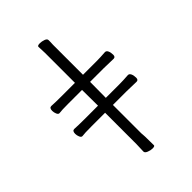

<svg xmlns="http://www.w3.org/2000/svg" viewBox="-256 -890 1112 1112"><g transform="rotate(-45 300.0 -333.5)"><path d="M76 -476Q106 -474 158 -474H268V-719Q266 -751 266 -771Q266 -780 286 -780Q302 -780 318.5 -774Q335 -768 335 -757V-741Q334 -731 334 -720V-474H445Q474 -474 516 -477H517Q528 -477 534 -464Q540 -451 540 -432.5Q540 -414 525 -414L444 -416H334L333 -286H445Q474 -286 516 -289H517Q528 -289 534 -276Q540 -263 540 -244.5Q540 -226 525 -226L444 -228H333V4Q334 9 334 17Q334 25 335 33L336 105Q336 113 317 113Q302 113 284.5 106Q267 99 267 88L269 29V5V-228H157Q99 -228 81 -225H80Q71 -225 65.5 -238Q60 -251 60 -264Q60 -288 76 -288Q106 -286 158 -286H269L268 -416H157Q99 -416 81 -413H80Q71 -413 65.5 -426Q60 -439 60 -452Q60 -476 76 -476Z"/></g></svg>

Font: LXGW WenKai Lite
Style: Regular
Weight: 400
Designer: LXGW / Fontworks Inc.
Foundry: LXGW / Fontworks Inc.
Version: Version 1.511; March 25, 2025